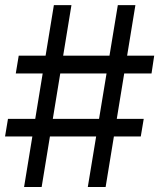

<svg xmlns="http://www.w3.org/2000/svg" viewBox="-27 -748 637 768"><path d="M324.2 0 444.3 -727.5H514.6L395.5 0ZM-6.8 -202.1 4.9 -272.5H547.9L536.1 -202.1ZM69.3 0 188.5 -727.5H258.8L139.6 0ZM36.1 -454.1 47.9 -525.4H589.8L579.1 -454.1Z"/></svg>

Font: Inter Tight
Style: Regular
Weight: 400
Designer: Rasmus Andersson
Foundry: rsms
Version: Version 3.002